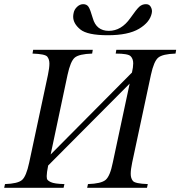

<svg xmlns="http://www.w3.org/2000/svg" viewBox="-48 -901 865 921"><path d="M652 -881Q667 -881 674 -870Q681 -859 681 -847Q681 -843 680 -838Q671 -794 619 -763Q567 -732 469 -732Q371 -732 337 -760Q303 -788 303 -821Q303 -829 305 -838Q308 -855 321.5 -868Q335 -881 351 -881Q368 -881 376.5 -868.5Q385 -856 397 -814Q414 -753 474 -753Q534 -753 577 -814Q607 -857 620.5 -869Q634 -881 652 -881ZM585 -553Q591 -579 591 -597Q591 -619 578.5 -631.5Q566 -644 507 -644L510 -662H797L794 -644Q732 -642 711 -624.5Q690 -607 676 -542L586 -121Q579 -88 579 -67Q579 -46 589.5 -33Q600 -20 661 -18L657 0H370L374 -18Q437 -20 458.5 -38Q480 -56 493 -121L574 -500L183 -107Q176 -72 176 -56Q176 -53 177 -44.5Q178 -36 195.5 -27.5Q213 -19 261 -18L257 0H-28L-24 -18Q37 -20 57.5 -37.5Q78 -55 92 -121L182 -542Q189 -575 189 -596Q189 -616 179 -629Q169 -642 108 -644L111 -662H397L394 -644Q331 -642 310.5 -624.5Q290 -607 276 -542L195 -160Z"/></svg>

Font: New Athena Unicode
Style: Italic
Weight: 400
Designer: J. Rusten 1997; rev. by R. Hancock 2001, 2002, rev. by D. Mastronarde 2002-2019
Foundry: Society for Classical Studies (formerly American Philological Association)
Version: Version 5.008